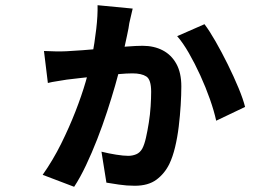

<svg xmlns="http://www.w3.org/2000/svg" viewBox="-20 -651 1040 738"><path d="M490 -618Q487 -603 483 -588Q479 -573 477 -562Q475 -545 468.5 -515.5Q462 -486 455.5 -455.5Q449 -425 444 -404Q436 -369 422.5 -322Q409 -275 391.5 -221.5Q374 -168 353.5 -115.5Q333 -63 310.5 -15.5Q288 32 265 67L144 21Q184 -36 215 -98.5Q246 -161 270 -222.5Q294 -284 309.5 -337.5Q325 -391 333 -428Q344 -488 350 -540Q356 -592 355 -631ZM766 -558Q785 -533 808.5 -492Q832 -451 855.5 -403.5Q879 -356 897 -312.5Q915 -269 922 -240L811 -187Q803 -224 787 -269.5Q771 -315 750 -361Q729 -407 706 -447Q683 -487 661 -512ZM149 -455Q174 -454 194 -453.5Q214 -453 235 -454Q258 -455 297.5 -458Q337 -461 382 -465Q427 -469 466 -472Q505 -475 528 -475Q572 -475 605.5 -457.5Q639 -440 658 -405.5Q677 -371 677 -319Q677 -287 674.5 -246.5Q672 -206 667 -164.5Q662 -123 653 -85.5Q644 -48 631 -21Q613 16 581.5 39.5Q550 63 498 63Q467 63 437 58.5Q407 54 389 51L370 -68Q398 -61 426.5 -56.5Q455 -52 473 -52Q489 -52 503.5 -58Q518 -64 527 -80Q535 -95 541 -121.5Q547 -148 552 -179.5Q557 -211 559 -242.5Q561 -274 561 -298Q561 -345 542.5 -357Q524 -369 489 -369Q468 -369 433.5 -366Q399 -363 360.5 -359Q322 -355 288.5 -351Q255 -347 237 -345Q221 -342 200 -339Q179 -336 164 -332Z"/></svg>

Font: Noto Sans KR
Style: Bold
Weight: 700
Designer: Ryoko NISHIZUKA  (kana, bopomofo & ideographs); Paul D. Hunt (Latin, Greek & Cyrillic); Sandoll Communications , Soo-you
Foundry: Adobe
Version: Version 2.004-H2;hotconv 1.0.118;makeotfexe 2.5.65603